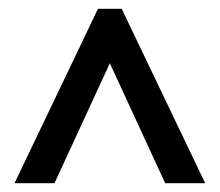

<svg xmlns="http://www.w3.org/2000/svg" viewBox="-20 -733 500 437"><path d="M13 -316 203 -713H257L447 -316H356L230 -589L104 -316Z"/></svg>

Font: Noto Sans Ethiopic ExtraCondensed Medium
Style: Regular
Weight: 500
Width: 2
Designer: Monotype Design Team
Foundry: Monotype Imaging Inc.
Version: Version 2.102; ttfautohint (v1.8.4.7-5d5b)